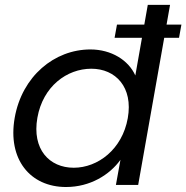

<svg xmlns="http://www.w3.org/2000/svg" viewBox="-20 -760 766 789"><path d="M450.9 -604.7H715.7L725.5 -658.9H460.7ZM40.4 -276C10.4 -105.6 103.9 8.5 251.3 8.5C350.9 8.5 430.7 -41.8 475 -103.3L456.3 0H547.8L678.8 -740H587.3L536.1 -449.8C508.3 -512.5 437.6 -556.8 351.6 -556.8C203.4 -556.8 70.4 -446.5 40.4 -276ZM505.1 -274.5C482.4 -146.5 382.5 -70.7 283 -70.7C182.6 -70.7 110.9 -146.8 133.6 -276C156.3 -405.3 255 -477.6 355.4 -477.6C454.9 -477.6 527.8 -401.8 505.1 -274.5Z"/></svg>

Font: Poppins Devanagari Thin
Style: Italic
Weight: 100
Italic angle: -10°
Designer: Ninad Kale (Devanagari), Jonny Pinhorn (Latin)
Foundry: Indian Type Foundry
Version: 4.005